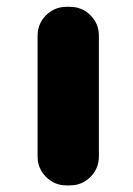

<svg xmlns="http://www.w3.org/2000/svg" viewBox="-20 -567 393 566"><path d="M175.8 -20.5Q140.6 -20.5 115.7 -45.4Q90.8 -70.3 90.8 -105.5V-461.9Q90.8 -497.1 115.7 -522Q140.6 -546.9 175.8 -546.9H186.5Q221.7 -546.9 246.6 -522Q271.5 -497.1 271.5 -461.9V-105.5Q271.5 -70.3 246.6 -45.4Q221.7 -20.5 186.5 -20.5Z"/></svg>

Font: Gen Jyuu GothicX Heavy
Style: Bold
Weight: 900
Designer: [Source Han Sans]
Ryoko NISHIZUKA  (kana & ideographs); Paul D. Hunt (Latin, Greek & Cyrillic); Wenlong ZHANG  (bopomofo
Version: Version 1.002.20150607